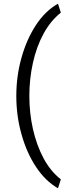

<svg xmlns="http://www.w3.org/2000/svg" viewBox="-20 -814 374 1051"><path d="M140.6 -288.6C140.6 -350.6 147 -410.6 160.2 -469.7C186 -586.9 238.3 -686.5 313 -744.6L297.4 -793.9C251 -767.6 210.9 -728.5 176.8 -676.8C142.6 -624.5 116.2 -564.9 97.7 -498C78.6 -431.2 69.3 -361.3 69.3 -288.6C69.3 -215.8 78.6 -146 97.7 -79.1C116.2 -12.2 142.6 47.4 176.8 99.1C210.9 150.9 251 189.9 297.4 216.8L313 167.5C275.4 138.7 244.1 100.1 218.3 52.2C167 -43.9 140.6 -165.5 140.6 -288.6Z"/></svg>

Font: Vazirmatn Light
Style: Regular
Weight: 300
Designer: Saber Rastikerdar
Foundry: Saber Rastikerdar
Version: Version 33.003